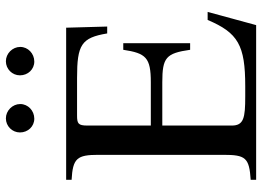

<svg xmlns="http://www.w3.org/2000/svg" viewBox="-142 -770 912 669"><g transform="rotate(-90 314.5 -436.0)"><path d="M485 -822C485 -849 462 -872 435 -872C408 -872 386 -850 386 -823C386 -795 407 -773 434 -773C462 -773 485 -795 485 -822ZM286 -822C286 -849 263 -872 236 -872C209 -872 187 -850 187 -823C187 -795 208 -773 235 -773C263 -773 286 -795 286 -822ZM607 -169H579C534 -63 491 -38 348 -38H312C238 -38 211 -43 211 -85V-327H362C448 -327 463 -314 475 -230H498V-463H475C463 -384 448 -367 362 -367H211V-588C211 -620 218 -624 246 -624H377C493 -624 517 -609 532 -519H556L552 -662H22V-643C97 -639 109 -624 109 -550V-114C109 -37 99 -24 22 -19V0H561Z"/></g></svg>

Font: XITS Math
Style: Regular
Weight: 400
Designer: MicroPress Inc., with final additions and corrections provided by Coen Hoffman, Elsevier (retired)
Version: Version 1.108